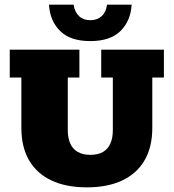

<svg xmlns="http://www.w3.org/2000/svg" viewBox="-20 -797 748 827"><path d="M354 10Q264 10 201 -20Q138 -50 105 -107Q72 -164 72 -246V-463H22V-583H322V-463H272V-236Q272 -203 282.5 -179Q293 -155 315 -142.5Q337 -130 369 -130Q402 -130 423.5 -142.5Q445 -155 455.5 -179Q466 -203 466 -236V-463H416V-583H686V-463H636V-246Q636 -164 603 -107Q570 -50 507 -20Q444 10 354 10ZM369 -620Q283 -620 239 -663.5Q195 -707 191 -777H297Q302 -745 320.5 -727.5Q339 -710 369 -710Q399 -710 418 -727.5Q437 -745 441 -777H547Q543 -707 499 -663.5Q455 -620 369 -620Z"/></svg>

Font: Rokkitt Black
Style: Regular
Weight: 900
Designer: Vernon Adams
Foundry: Vernon Adams
Version: Version 3.103